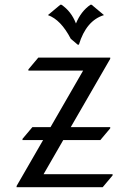

<svg xmlns="http://www.w3.org/2000/svg" viewBox="-20 -776 540 796"><path d="M48.8 0V-4.9L158.7 -195.3H73.2V-200.2L114.3 -249H189.5L324.7 -483.4H97.7V-488.3L138.7 -537.1H437V-532.2L273.4 -249H437V-244.1L396 -195.3H242.2L160.6 -53.7H446.8V-48.8L405.8 0ZM230 -756.3H234.9Q275.4 -729 294.9 -678.7Q315.9 -729.5 355 -756.3H359.9L411.1 -713.4Q337.4 -690.9 307.1 -590.8H302.2L273.4 -615.2Q232.4 -694.3 178.7 -713.4Z"/></svg>

Font: Gothica
Style: Book
Weight: 400
Designer: Wojciech Kalinowski "wmk69" (wmk69@o2.pl)
Foundry: Wojciech Kalinowski "wmk69" (wmk69@o2.pl)
Version: Version 2.1.0; 2021-05-14